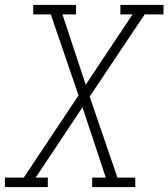

<svg xmlns="http://www.w3.org/2000/svg" viewBox="-35 -755 680 775"><path d="M-15 0V-38H61L282 -370L170 -697H99V-735H272V-697H217L311 -413L500 -697H451V-735H625V-697H549L327 -365L439 -38H511V0H337V-38H392L298 -322L109 -38H158V0Z"/></svg>

Font: Iosevka Slab XLtEx
Style: Italic
Weight: 200
Width: 7
Italic angle: -9°
Monospace: yes
Designer: Belleve Invis
Foundry: Belleve Invis
Version: Version 11.1.0; ttfautohint (v1.8.3)